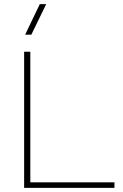

<svg xmlns="http://www.w3.org/2000/svg" viewBox="-20 -911 595 931"><path d="M127 -660V-27H535V0H97V-660ZM102 -743 173 -891H204L132 -743Z"/></svg>

Font: Human Sans ExtraLight
Style: Regular
Weight: 200
Designer: Tim Radville
Foundry: Continuum
Version: Version 1.000;FEAKit 1.0